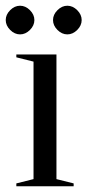

<svg xmlns="http://www.w3.org/2000/svg" viewBox="-22 -650 305 670"><path d="M95 -25V-435L35 -450V-460H175V-25L235 -10V0H35V-10ZM98 -580Q98 -561 82.5 -545.5Q67 -530 48 -530Q29 -530 13.5 -545.5Q-2 -561 -2 -580Q-2 -599 13.5 -614.5Q29 -630 48 -630Q67 -630 82.5 -614.5Q98 -599 98 -580ZM263 -580Q263 -561 247.5 -545.5Q232 -530 213 -530Q194 -530 178.5 -545.5Q163 -561 163 -580Q163 -599 178.5 -614.5Q194 -630 213 -630Q232 -630 247.5 -614.5Q263 -599 263 -580Z"/></svg>

Font: Oranienbaum
Style: Regular
Weight: 400
Designer: Oleg Pospelov and Jovanny Lemonad
Foundry: Oleg Pospelov and jovanny Lemonad
Version: Version 1.001; ttfautohint (v0.91) -l 8 -r 50 -G 200 -x 0 -w